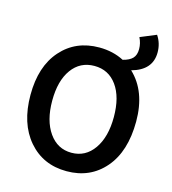

<svg xmlns="http://www.w3.org/2000/svg" viewBox="-119 -908 913 1017"><g transform="rotate(15 337.0 -399.0)"><path d="M216.1 -154.5Q262.2 -88.9 339.1 -88.9Q416 -88.9 461.9 -154.5Q507.8 -220.2 507.8 -329.6Q507.8 -439 462.4 -502Q417 -564.9 339.1 -564.9Q261.2 -564.9 215.6 -502Q169.9 -439 169.9 -329.6Q169.9 -220.2 216.1 -154.5ZM338.9 -666Q414.1 -666 474.1 -634.8Q510.3 -643.6 527.1 -661.4Q543.9 -679.2 543.9 -711.7Q543.9 -744.1 528.8 -773.9L616.2 -810.1Q643.1 -770 643.1 -720.2Q643.1 -623 532.2 -592.8Q628.4 -502 628.2 -337.4Q627.9 -172.9 548.3 -80.3Q468.8 12.2 339.4 12.2Q210 12.2 130.4 -80.3Q50.8 -172.9 50.8 -329.3Q50.8 -485.8 130.4 -575.9Q210 -666 338.9 -666Z"/></g></svg>

Font: SourceSansPro-Semibold
Style: Regular
Weight: 600
Designer: Paul D. Hunt
Foundry: Adobe Systems Incorporated
Version: Version 2.020;PS 2.0;hotconv 1.0.86;makeotf.lib2.5.63406